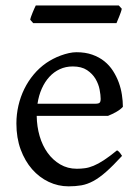

<svg xmlns="http://www.w3.org/2000/svg" viewBox="-20 -657 502 692"><path d="M242.2 -417.5Q216.8 -417.5 195.6 -407.7Q174.3 -397.9 158 -380.1Q141.6 -362.3 130.6 -337.6Q119.6 -313 115.2 -283.2H324.2Q335.4 -283.2 339.1 -286.9Q342.8 -290.5 342.8 -300.8Q342.8 -314 339.1 -333.7Q335.4 -353.5 324.5 -372.3Q313.5 -391.1 293.7 -404.3Q273.9 -417.5 242.2 -417.5ZM422.9 -272Q414.1 -262.2 399.4 -253.9Q384.8 -245.6 369.1 -239.3H112.3Q112.8 -201.2 122.8 -166.7Q132.8 -132.3 151.6 -106.2Q170.4 -80.1 197 -64.5Q223.6 -48.8 256.8 -48.8Q272 -48.8 286.4 -50.8Q300.8 -52.7 317.4 -59.6Q334 -66.4 354.2 -79.6Q374.5 -92.8 401.9 -115.2Q408.2 -111.8 412.8 -105.5Q417.5 -99.1 419.9 -95.2Q387.2 -59.6 362.5 -37.8Q337.9 -16.1 316.2 -4.4Q294.4 7.3 273.2 11Q252 14.6 227.1 14.6Q189.5 14.6 155.5 -1.5Q121.6 -17.6 95.7 -47.1Q69.8 -76.7 54.4 -118.4Q39.1 -160.2 39.1 -211.9Q39.1 -244.6 46.4 -276.4Q53.7 -308.1 67.6 -336.4Q81.5 -364.7 101.6 -388.7Q121.6 -412.6 147 -430.2Q157.7 -437.5 171.1 -444.6Q184.6 -451.7 199.2 -457Q213.9 -462.4 228.3 -465.6Q242.7 -468.8 255.9 -468.8Q287.6 -468.8 312.5 -460Q337.4 -451.2 356 -436.3Q374.5 -421.4 387.2 -401.6Q399.9 -381.8 408 -359.9Q416 -337.9 419.4 -315.2Q422.9 -292.5 422.9 -272ZM418.9 -625.5Q418 -620.1 415.5 -613Q413.1 -606 410.2 -598.9Q407.2 -591.8 404.5 -585Q401.9 -578.1 399.9 -573.7H99.6L88.9 -585.9Q89.8 -591.3 92.3 -598.1Q94.7 -605 97.7 -612.1Q100.6 -619.1 103.5 -625.7Q106.4 -632.3 108.9 -637.2H408.2Z"/></svg>

Font: Gentium Basic
Style: Regular
Weight: 400
Designer: J. Victor Gaultney and Annie Olsen
Foundry: SIL International
Version: Version 1.100